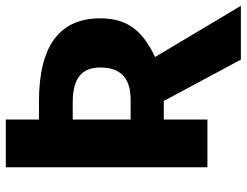

<svg xmlns="http://www.w3.org/2000/svg" viewBox="-114 -619 848 660"><g transform="rotate(-90 310.0 -289.0)"><path d="M435 115 293 -150H229V0H65V-693H229V-579H292Q577 -579 577 -368Q577 -300 545 -256Q513 -212 444 -180L620 115ZM229 -463V-264H298Q408 -264 408 -368Q408 -417 378.5 -440Q349 -463 288 -463Z"/></g></svg>

Font: FiraGO
Style: Bold
Weight: 700
Designer: bBox Type
Foundry: bBox Type GmbH
Version: Version 1.001;PS 001.001;hotconv 1.0.88;makeotf.lib2.5.64775